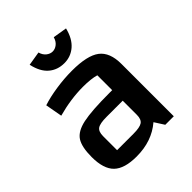

<svg xmlns="http://www.w3.org/2000/svg" viewBox="-196 -810 941 941"><g transform="rotate(-45 275.0 -339.5)"><path d="M474 -363V0H415L383 -50Q312 11 206 11Q122 11 85 -25Q48 -61 48 -143Q48 -213 69.5 -246Q91 -279 149.5 -291.5Q208 -304 332 -304H351V-407Q317 -417 262 -417Q177 -417 86 -392L70 -480Q112 -494 168.5 -502.5Q225 -511 279 -511Q385 -511 429.5 -477Q474 -443 474 -363ZM351 -133V-231H239Q193 -231 176.5 -219.5Q160 -208 160 -176V-79H273Q318 -79 334.5 -90.5Q351 -102 351 -133ZM153 -678 226 -690Q232 -668 247 -656Q262 -644 279 -644Q296 -644 311 -656Q326 -668 332 -690L405 -678Q391 -621 357.5 -592Q324 -563 279 -563Q232 -563 199 -591Q166 -619 153 -678Z"/></g></svg>

Font: Changa Medium
Style: Regular
Weight: 500
Designer: Eduardo Rodriguez Tunni
Foundry: Eduardo Rodriguez Tunni
Version: Version 2.002; ttfautohint (v1.5) -l 8 -r 50 -G 150 -x 14 -H